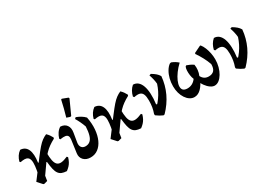

<svg xmlns="http://www.w3.org/2000/svg" viewBox="-14 -1450 2994 2180"><g transform="rotate(-30 1483.0 -360.0)"><path d="M125 7 112 4 56 -58 225 -282Q272 -344 304 -380.5Q336 -417 364 -437.5Q392 -458 423 -471Q441 -454 454 -436Q467 -418 478 -397L474 -383Q434 -362 401 -338.5Q368 -315 339.5 -285.5Q311 -256 285 -220ZM124 7 96 -34Q117 -115 126.5 -169Q136 -223 136 -262Q136 -318 108 -336.5Q80 -355 14 -341L4 -352Q14 -388 32.5 -416.5Q51 -445 79 -465Q145 -462 171.5 -404Q198 -346 182 -237L203 -229L168 -5ZM418 10Q380 8 355 -2Q330 -12 314 -34.5Q298 -57 289 -95.5Q280 -134 274 -193L265 -198L323 -291Q323 -224 331.5 -183Q340 -142 360 -123.5Q380 -105 414 -108Q448 -111 498 -133L509 -120Q500 -89 487.5 -66Q475 -43 458 -25Q441 -7 418 10Z M732 11Q674 11 641.5 -23Q609 -57 616 -109L639 -275Q643 -306 634 -322.5Q625 -339 601 -343Q577 -347 534 -340L526 -353Q537 -389 556 -417.5Q575 -446 604 -465Q659 -463 685.5 -426Q712 -389 701 -329L682 -215Q675 -175 692 -151.5Q709 -128 744 -128Q780 -128 804.5 -149Q829 -170 841.5 -213.5Q854 -257 857 -322Q844 -359 828 -392.5Q812 -426 794 -456L810 -471Q843 -459 871.5 -441.5Q900 -424 920 -402Q937 -315 930.5 -240Q924 -165 898.5 -109Q873 -53 830.5 -21Q788 11 732 11ZM759 -504 715 -519Q730 -571 743.5 -622.5Q757 -674 768 -727L778 -731L852 -703L857 -692L773 -507Z M1098 7 1085 4 1029 -58 1198 -282Q1245 -344 1277 -380.5Q1309 -417 1337 -437.5Q1365 -458 1396 -471Q1414 -454 1427 -436Q1440 -418 1451 -397L1447 -383Q1407 -362 1374 -338.5Q1341 -315 1312.5 -285.5Q1284 -256 1258 -220ZM1097 7 1069 -34Q1090 -115 1099.5 -169Q1109 -223 1109 -262Q1109 -318 1081 -336.5Q1053 -355 987 -341L977 -352Q987 -388 1005.5 -416.5Q1024 -445 1052 -465Q1118 -462 1144.5 -404Q1171 -346 1155 -237L1176 -229L1141 -5ZM1391 10Q1353 8 1328 -2Q1303 -12 1287 -34.5Q1271 -57 1262 -95.5Q1253 -134 1247 -193L1238 -198L1296 -291Q1296 -224 1304.5 -183Q1313 -142 1333 -123.5Q1353 -105 1387 -108Q1421 -111 1471 -133L1482 -120Q1473 -89 1460.5 -66Q1448 -43 1431 -25Q1414 -7 1391 10Z M1684 10Q1662 0 1642 -11.5Q1622 -23 1601 -39L1599 -56Q1673 -112 1723.5 -182.5Q1774 -253 1801 -338Q1799 -366 1791.5 -398.5Q1784 -431 1773 -463L1795 -470Q1830 -449 1851 -430.5Q1872 -412 1886 -388Q1876 -276 1829.5 -177Q1783 -78 1700 7ZM1599 -56Q1613 -95 1619.5 -133.5Q1626 -172 1626 -219Q1626 -272 1614 -300.5Q1602 -329 1575 -337Q1548 -345 1501 -335L1490 -348Q1498 -383 1515 -413Q1532 -443 1558 -465Q1595 -465 1621.5 -442.5Q1648 -420 1663 -377.5Q1678 -335 1681 -275Q1684 -215 1674 -140L1714 -126Z M2059 -468Q2085 -458 2105 -445.5Q2125 -433 2143 -417Q2102 -379 2070.5 -336Q2039 -293 2021.5 -252.5Q2004 -212 2004 -181Q2004 -150 2021.5 -134Q2039 -118 2076 -118Q2109 -118 2137.5 -133Q2166 -148 2188 -178Q2177 -203 2172.5 -235Q2168 -267 2169.5 -297Q2171 -327 2180 -345L2192 -353Q2213 -346 2233.5 -336.5Q2254 -327 2276 -312Q2282 -278 2278 -241.5Q2274 -205 2260 -173Q2276 -143 2298.5 -129Q2321 -115 2353 -115Q2398 -115 2421.5 -141Q2445 -167 2445 -223Q2427 -274 2401.5 -321.5Q2376 -369 2345 -413L2350 -425L2436 -467H2446Q2467 -441 2481.5 -405Q2496 -369 2504 -328.5Q2512 -288 2512 -248Q2512 -198 2499.5 -151.5Q2487 -105 2465.5 -69Q2444 -33 2416.5 -12Q2389 9 2359 9Q2333 9 2304.5 -10.5Q2276 -30 2250 -66Q2224 -102 2203 -151L2251 -144Q2224 -75 2183.5 -34Q2143 7 2095 7Q2063 7 2035.5 -11Q2008 -29 1987 -60.5Q1966 -92 1954.5 -133Q1943 -174 1943 -221Q1943 -272 1955 -319.5Q1967 -367 1990 -405.5Q2013 -444 2042 -464Z M2745 10Q2723 0 2703 -11.5Q2683 -23 2662 -39L2660 -56Q2734 -112 2784.5 -182.5Q2835 -253 2862 -338Q2860 -366 2852.5 -398.5Q2845 -431 2834 -463L2856 -470Q2891 -449 2912 -430.5Q2933 -412 2947 -388Q2937 -276 2890.5 -177Q2844 -78 2761 7ZM2660 -56Q2674 -95 2680.5 -133.5Q2687 -172 2687 -219Q2687 -272 2675 -300.5Q2663 -329 2636 -337Q2609 -345 2562 -335L2551 -348Q2559 -383 2576 -413Q2593 -443 2619 -465Q2656 -465 2682.5 -442.5Q2709 -420 2724 -377.5Q2739 -335 2742 -275Q2745 -215 2735 -140L2775 -126Z"/></g></svg>

Font: Alegreya SemiBold
Style: Regular
Weight: 600
Designer: Juan Pablo del Peral
Foundry: Huerta Tipografica
Version: Version 2.009